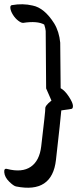

<svg xmlns="http://www.w3.org/2000/svg" viewBox="-23 -770 362 899"><path d="M218 -299Q218 -299 193 -356L191 -625Q190 -637 184 -655Q152 -673 86 -663Q77 -662 62.5 -673Q48 -684 37.5 -701Q27 -718 25.5 -731.5Q24 -745 33 -746Q84 -755 130 -744Q185 -733 231 -660Q254 -622 259 -570V-567L261 -357Q281 -346 299.5 -317.5Q318 -289 318.5 -275Q319 -261 311 -260L264 -253Q261 -215 239 -21Q221 137 52 103Q41 101 20 80.5Q-1 60 -3 37Q-5 17 10 21Q80 39 121 11Q162 -17 170 -85Q190 -253 189 -261Q187 -275 218 -299Z"/></svg>

Font: Kavivanar
Style: Regular
Weight: 400
Designer: Tharique Azeez
Foundry: Tharique Azeez
Version: Version 1.88